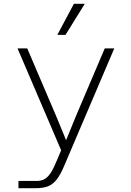

<svg xmlns="http://www.w3.org/2000/svg" viewBox="-20 -798 690 1008"><path d="M273 -193 327 -62 381 -194 530 -544H580L316 75Q296 122 275.5 147Q255 172 229.5 181Q204 190 169 190H77V152H172Q196 152 213.5 142.5Q231 133 246.5 109Q262 85 280 41L301 -9L72 -544H123ZM281 -615 368 -778H425L324 -615Z"/></svg>

Font: Azeret Mono Thin
Style: Regular
Weight: 100
Designer: Martin Vácha
Foundry: Displaay
Version: Version 1.002